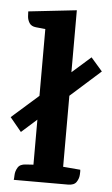

<svg xmlns="http://www.w3.org/2000/svg" viewBox="-55 -751 460 787"><g transform="rotate(5 175.0 -357.5)"><path d="M306 -528 353 -474 44 -198 -3 -255ZM229 -715V0H107V-627L68 -631Q49 -633 41 -645.5Q33 -658 32 -672.5Q31 -687 31 -693ZM229 -71 300 -65Q301 -60 300 -44Q299 -28 289.5 -14Q280 0 255 0H32Q33 -5 33.5 -20.5Q34 -36 43 -51Q52 -66 76 -67L107 -69Z"/></g></svg>

Font: Karma Variable Light
Style: Regular
Weight: 300
Designer: Joana Correia
Foundry: Indian Type Foundry
Version: Version 3.000